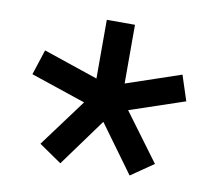

<svg xmlns="http://www.w3.org/2000/svg" viewBox="-62 -620 724 644"><g transform="rotate(10 300.0 -298.5)"><path d="M300 -210 418 -48 495 -101 375 -263 562 -326 534 -412 348 -349V-549H252V-349L66 -412L38 -326L225 -263L105 -101L182 -48Z"/></g></svg>

Font: IBM Plex Mono Medm
Style: Regular
Weight: 500
Monospace: yes
Designer: Mike Abbink, Paul van der Laan, Pieter van Rosmalen
Foundry: Bold Monday
Version: Version 2.004